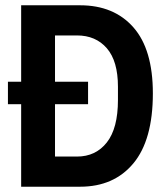

<svg xmlns="http://www.w3.org/2000/svg" viewBox="-20 -706 632 726"><path d="M60 0V-312H10V-397H60V-686H283Q411 -686 484.5 -602.5Q558 -519 558 -353Q558 -177 484.5 -88.5Q411 0 283 0ZM188 -114H271Q342 -114 384 -167.5Q426 -221 426 -328V-378Q426 -475 384 -523.5Q342 -572 271 -572H188V-397H313V-312H188Z"/></svg>

Font: Archivo Narrow
Style: Bold
Weight: 700
Designer: Hector Gatti
Foundry: Omnibus-Type
Version: Version 3.002